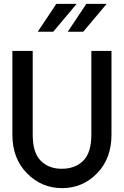

<svg xmlns="http://www.w3.org/2000/svg" viewBox="-20 -964 640 992"><path d="M255 -800H175L271 -944H376ZM330 -800 426 -944H531L410 -800ZM556 -701V-268Q556 -145 481.5 -68.5Q407 8 301 8Q195 8 119.5 -68.5Q44 -145 44 -268V-701H149V-268Q149 -175 190.5 -133.5Q232 -92 299 -92Q368 -92 410 -133.5Q452 -175 452 -268V-701Z"/></svg>

Font: Simpel Medium
Style: Regular
Weight: 500
Designer: Janko Jovanovic
Version: Version 1.048;PS 001.048;hotconv 1.0.88;makeotf.lib2.5.64775